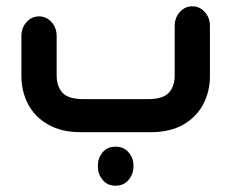

<svg xmlns="http://www.w3.org/2000/svg" viewBox="-20 -420 734 610"><path d="M458 0H237Q175 0 132.5 -24.5Q90 -49 69 -89.5Q48 -130 48 -179V-305Q48 -332 64.5 -350Q81 -368 104 -368Q127 -368 143.5 -350Q160 -332 160 -305V-180Q160 -146 178.5 -125.5Q197 -105 246 -105H449Q498 -105 516.5 -125.5Q535 -146 535 -180V-337Q535 -364 551.5 -382Q568 -400 591 -400Q614 -400 630.5 -382Q647 -364 647 -337V-179Q647 -130 626 -89.5Q605 -49 563 -24.5Q521 0 458 0ZM347 170Q321 170 306 151.5Q291 133 291 110V105Q291 82 306 64Q321 46 347 46Q373 46 388.5 64Q404 82 404 105V110Q404 133 388.5 151.5Q373 170 347 170Z"/></svg>

Font: Beiruti
Style: Bold
Weight: 700
Designer: Arlette Boutros
Foundry: Boutros
Version: Version 1.41